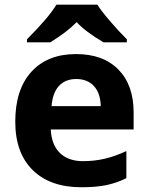

<svg xmlns="http://www.w3.org/2000/svg" viewBox="-20 -786 631 816"><path d="M519 -606V-619.1C495.6 -642.1 471.7 -668 446.8 -697.3C421.9 -726.1 404.3 -749 394 -766.1H219.7C197.8 -729.5 156.2 -680.7 94.7 -619.1V-606H193.8C243.2 -636.7 280.3 -665.5 305.7 -691.9C330.6 -665 368.7 -636.2 419.9 -606ZM325.2 9.8C367.7 9.8 403.8 6.8 433.6 0.5C463.4 -6.3 491.2 -15.6 517.1 -28.8V-144C453.1 -114.3 397.9 -101.1 332 -101.1C247.6 -101.1 199.2 -151.4 195.8 -235.8H547.9V-308.1C547.9 -385.7 526.4 -446.3 483.4 -490.2C440.4 -534.2 380.4 -556.2 303.2 -556.2C222.7 -556.2 159.2 -531.2 113.8 -481.4C67.9 -431.2 44.9 -360.4 44.9 -269C44.9 -180.2 69.8 -111.3 119.1 -63C168.5 -14.6 237.3 9.8 325.2 9.8ZM304.2 -450.2C367.2 -450.2 406.7 -408.7 408.2 -335H199.2C204.6 -408.7 241.2 -450.2 304.2 -450.2Z"/></svg>

Font: Noto Reveo Sans
Style: Bold
Weight: 700
Designer: Monotype Design team
Foundry: Monotype Imaging Inc.
Version: Version 1.04